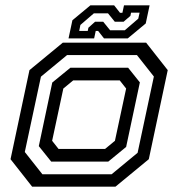

<svg xmlns="http://www.w3.org/2000/svg" viewBox="-20 -700 668 720"><path d="M100.5 0 19.5 -103 90.5 -437 215.5 -540H528L609 -437L538 -103L413 0ZM139 -46.5H398.5L496 -127L557 -413L493.5 -493.5H231.5L133.5 -412.5L73 -130ZM172 -94 125.5 -152 176 -390.5 244 -446H460.5L504.5 -391L453 -149L386 -94ZM199.5 -141.5H374L411 -172L453 -368L429 -398.5H254.5L217.5 -368L175.5 -172ZM237 -556 251.5 -624 319 -680H408L430 -652H439L445 -680H541L526.5 -612L459 -556H370L348 -584H339L333 -556ZM277 -584H309L311.5 -596L336.5 -618.5H367L393 -586.5H448L498.5 -630L503.5 -652.5H471.5L469 -640.5L443.5 -618.5H410.5L385 -650H332L281.5 -606.5Z"/></svg>

Font: Tourney Thin Medium
Style: Italic
Weight: 500
Italic angle: -12°
Version: Version 1.015